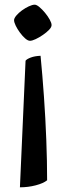

<svg xmlns="http://www.w3.org/2000/svg" viewBox="-20 -527 280 819"><path d="M65 272 89 -268Q94 -275 111 -281.5Q128 -288 153 -289Q161 -207 167.5 -114.5Q174 -22 177.5 70Q181 162 181 242Q165 255 132.5 263.5Q100 272 65 272ZM108 -353Q99 -353 87.5 -363Q76 -373 65 -388Q54 -403 47 -417.5Q40 -432 40 -441Q40 -449 49.5 -460.5Q59 -472 73.5 -482.5Q88 -493 103 -500Q118 -507 128 -507Q136 -507 148 -497Q160 -487 172 -472.5Q184 -458 192 -443.5Q200 -429 200 -420Q200 -411 189.5 -400Q179 -389 163 -378Q147 -367 132 -360Q117 -353 108 -353Z"/></svg>

Font: Texturina Medium 12pt Medium
Style: Regular
Weight: 500
Version: Version 1.002